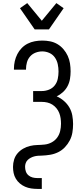

<svg xmlns="http://www.w3.org/2000/svg" viewBox="-20 -1005 540 1240"><path d="M221 215Q201 215 181 212Q161 209 142.5 201Q124 193 108.5 180Q93 167 82.5 149.5Q72 132 68 112.5Q64 93 64 73Q64 49 71 26Q78 3 93.5 -15Q109 -33 130 -45Q151 -57 174.5 -62.5Q198 -68 221.5 -68.5Q245 -69 268.5 -71.5Q292 -74 313.5 -85.5Q335 -97 349 -116Q363 -135 368.5 -158.5Q374 -182 374 -206Q374 -223 371.5 -241Q369 -259 362.5 -275.5Q356 -292 344.5 -306Q333 -320 318 -329.5Q303 -339 285.5 -343Q268 -347 250 -347H194V-417H250Q274 -417 296.5 -426Q319 -435 333.5 -453.5Q348 -472 353 -495.5Q358 -519 358 -543Q358 -567 353 -590.5Q348 -614 334.5 -633.5Q321 -653 299 -663Q277 -673 253 -673Q231 -673 210 -665Q189 -657 174.5 -640.5Q160 -624 154 -602.5Q148 -581 148 -559V-555H70V-561Q70 -586 75.5 -610Q81 -634 92 -655.5Q103 -677 120 -694.5Q137 -712 158.5 -723Q180 -734 204.5 -738.5Q229 -743 253 -743Q279 -743 304 -738Q329 -733 351 -720Q373 -707 390 -687Q407 -667 417.5 -644Q428 -621 432 -595.5Q436 -570 436 -544Q436 -520 432 -495.5Q428 -471 416.5 -449Q405 -427 386.5 -410Q368 -393 346 -383Q371 -372 392.5 -353.5Q414 -335 428 -311Q442 -287 447 -259Q452 -231 452 -204Q452 -176 447.5 -149Q443 -122 430.5 -98Q418 -74 399 -54Q380 -34 355.5 -22Q331 -10 304 -5.5Q277 -1 250 0Q237 0 225 1Q213 2 201.5 5Q190 8 178.5 14Q167 20 158.5 28.5Q150 37 146 48.5Q142 60 142 72Q142 88 147 102.5Q152 117 163.5 127Q175 137 190 141Q205 145 221 145H250V215ZM204 -815 109 -952 156 -985 250 -871 344 -985 391 -952 296 -815Z"/></svg>

Font: Moesevka
Style: Regular
Weight: 400
Monospace: yes
Designer: Belleve Invis
Foundry: Belleve Invis
Version: Version 32.5.0; ttfautohint (v1.8.4)